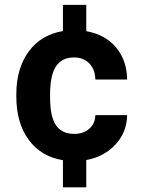

<svg xmlns="http://www.w3.org/2000/svg" viewBox="-20 -664 615 803"><path d="M290 -104Q329.1 -104 353.5 -125.5Q377.9 -147 378.9 -182.6H511.7Q510.7 -111.8 463.6 -60.3Q416.5 -8.8 340.8 5.4V119.6H243.2V5.9Q151.9 -8.8 100.1 -79.1Q48.3 -149.4 48.3 -259.8V-270.5Q48.3 -377 99.6 -447.8Q150.9 -518.6 243.2 -534.2V-643.6H340.8V-533.7Q420.4 -519.5 465.6 -465.3Q510.7 -411.1 511.7 -331.5H378.9Q377.9 -373.5 353.5 -398.7Q329.1 -423.8 289.6 -423.8Q239.7 -423.8 214.8 -387.5Q189.9 -351.1 189.5 -272.9V-256.8Q189.5 -174.8 214.6 -139.4Q239.7 -104 290 -104Z"/></svg>

Font: Robotiche
Style: Bold
Weight: 700
Designer: Google
Version: Version 2.001150; 2014